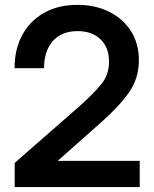

<svg xmlns="http://www.w3.org/2000/svg" viewBox="-20 -759 626 779"><path d="M39.6 0V-98.1L303.7 -329.1Q358.9 -378.4 390.6 -417Q422.4 -455.6 422.4 -508.8Q422.4 -565.9 387.9 -599.4Q353.5 -632.8 294.4 -632.8Q230.5 -632.8 194.6 -592.5Q158.7 -552.2 158.7 -482.4H39.1Q39.1 -559.1 70.3 -616.9Q101.6 -674.8 158.9 -707Q216.3 -739.3 294.4 -739.3Q366.7 -739.3 423.1 -711.2Q479.5 -683.1 511.5 -632.6Q543.5 -582 543.5 -514.6Q543.5 -440.4 502.2 -382.3Q460.9 -324.2 383.3 -256.3L215.3 -107.4V-106.4H546.9V0Z"/></svg>

Font: Inter Display SemiBold
Style: Regular
Weight: 600
Designer: Rasmus Andersson
Foundry: rsms
Version: Version 4.001;git-9221beed3